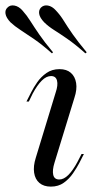

<svg xmlns="http://www.w3.org/2000/svg" viewBox="-73 -684 358 717"><path d="M130.6 -76.6Q121.8 -48.4 125.8 -31Q129.8 -13.7 148.4 -13.7Q165.3 -13.7 182.3 -30.6Q199.2 -47.6 216.1 -79L231.5 -108.9H240.3L222.6 -74.2Q213.7 -57.3 199.6 -36.7Q185.5 -16.1 165.3 -1.6Q145.2 12.9 116.9 12.9Q90.3 12.9 74.2 -0.8Q58.1 -14.5 54.4 -39.1Q50.8 -63.7 60.5 -94.4L134.7 -337.9Q144.4 -366.1 139.9 -383.1Q135.5 -400 117.7 -400Q100 -400 83.1 -383.1Q66.1 -366.1 49.2 -334.7L34.7 -304.8H25.8L43.5 -339.5Q52.4 -357.3 66.1 -377Q79.8 -396.8 100.4 -411.3Q121 -425.8 149.2 -425.8Q175.8 -425.8 191.5 -412.1Q207.3 -398.4 211.3 -374.2Q215.3 -350 204.8 -318.5ZM121 -484.7Q83.9 -517.7 54.4 -537.9Q25 -558.1 3.2 -572.2Q-18.5 -586.3 -33.9 -600.8Q-50 -617.7 -52.4 -632.3Q-54.8 -646.8 -45.2 -655.6Q-35.5 -666.1 -19.4 -663.3Q-3.2 -660.5 10.5 -645.2Q26.6 -627.4 40.3 -605.6Q54 -583.9 73.4 -555.6Q92.7 -527.4 125 -488.7ZM246 -484.7Q208.9 -517.7 179.8 -537.9Q150.8 -558.1 129 -571.8Q107.3 -585.5 91.9 -600.8Q75.8 -617.7 73.4 -631.9Q71 -646 79.8 -655.6Q90.3 -666.1 106 -663.3Q121.8 -660.5 135.5 -645.2Q152.4 -627.4 165.7 -605.6Q179 -583.9 198.8 -555.6Q218.5 -527.4 250.8 -488.7Z"/></svg>

Font: Playfair 144pt SemiCondensed
Style: Italic
Weight: 400
Width: 4
Italic angle: -15.6°
Designer: Claus Eggers Sørensen
Foundry: Claus Eggers Sørensen
Version: Version 2.203